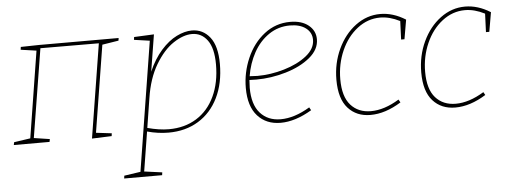

<svg xmlns="http://www.w3.org/2000/svg" viewBox="-50 -663 2730 1028"><g transform="rotate(-5 1315.5 -149.0)"><path d="M615 -522 613 -508 525 -494 450 -27 534 -17 532 -2 426 2 507 -503 193 -504 116 -28 201 -15 198 0H6L9 -15L97 -28L171 -493L87 -505L89 -520L187 -522Z M1143 -337Q1143 -233 1105 -155.5Q1067 -78 998 -36Q929 6 838 6Q781 6 723 -10L689 202L785 215L783 230H579L581 215L669 202L780 -493L696 -505L698 -520L805 -525L773 -327Q802 -394 842.5 -439.5Q883 -485 926.5 -506.5Q970 -528 1009 -528Q1068 -528 1105.5 -480.5Q1143 -433 1143 -337ZM726 -29Q789 -12 841 -12Q926 -12 989.5 -51.5Q1053 -91 1087.5 -164.5Q1122 -238 1122 -336Q1122 -423 1090.5 -466Q1059 -509 1008 -509Q961 -509 907.5 -473.5Q854 -438 810.5 -365Q767 -292 751 -187Z M1293 -237Q1291 -209 1291 -195Q1291 -105 1332 -59Q1373 -13 1442 -13Q1516 -13 1599 -63L1608 -47Q1519 6 1440 6Q1363 6 1316.5 -45.5Q1270 -97 1270 -196Q1270 -279 1303.5 -356Q1337 -433 1398 -480.5Q1459 -528 1537 -528Q1599 -528 1635.5 -498.5Q1672 -469 1672 -423Q1672 -368 1620.5 -325.5Q1569 -283 1489.5 -259.5Q1410 -236 1330 -236ZM1296 -257Q1322 -255 1338 -255Q1409 -255 1482 -276.5Q1555 -298 1603 -336Q1651 -374 1651 -422Q1651 -461 1619.5 -485Q1588 -509 1534 -509Q1471 -509 1420.5 -474.5Q1370 -440 1338.5 -382.5Q1307 -325 1296 -257Z M2157 -486 2139 -382H2121L2125 -481Q2070 -509 2019 -509Q1952 -509 1896.5 -466Q1841 -423 1809.5 -351.5Q1778 -280 1778 -198Q1778 -105 1818.5 -59.5Q1859 -14 1927 -14Q1999 -14 2079 -63L2088 -47Q2003 6 1923 6Q1848 6 1802.5 -44.5Q1757 -95 1757 -197Q1757 -286 1792.5 -362Q1828 -438 1888.5 -483Q1949 -528 2021 -528Q2090 -528 2157 -486Z M2613 -486 2595 -382H2577L2581 -481Q2526 -509 2475 -509Q2408 -509 2352.5 -466Q2297 -423 2265.5 -351.5Q2234 -280 2234 -198Q2234 -105 2274.5 -59.5Q2315 -14 2383 -14Q2455 -14 2535 -63L2544 -47Q2459 6 2379 6Q2304 6 2258.5 -44.5Q2213 -95 2213 -197Q2213 -286 2248.5 -362Q2284 -438 2344.5 -483Q2405 -528 2477 -528Q2546 -528 2613 -486Z"/></g></svg>

Font: Bitter Pro Thin
Style: Italic
Weight: 250
Italic angle: -9°
Designer: Sol Matas, and Bitter project Authors
Foundry: Sol Matas
Version: Version 1.010